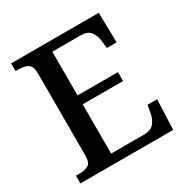

<svg xmlns="http://www.w3.org/2000/svg" viewBox="-163 -852 960 989"><g transform="rotate(-30 316.5 -357.0)"><path d="M35 0V-46H57Q86 -46 107.5 -57Q129 -68 129 -110V-599Q129 -644 108 -656Q87 -668 57 -668H35V-714H556L560 -536H502L497 -580Q493 -615 475.5 -637.5Q458 -660 417 -660H249V-400H489V-347H249V-54H445Q486 -54 505 -77.5Q524 -101 529 -134L537 -178H594L587 0Z"/></g></svg>

Font: Noto Serif Khojki Medium
Style: Regular
Weight: 500
Version: Version 2.003